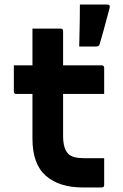

<svg xmlns="http://www.w3.org/2000/svg" viewBox="-20 -826 540 846"><path d="M439 -129V-11Q439 0 428 0H345Q241 0 182 -51.5Q123 -103 123 -215V-412H52Q41 -412 41 -423V-538H123V-700H247Q258 -700 258 -689V-538H428Q439 -538 439 -527V-412H258V-227Q258 -170 282 -147Q301 -129 350 -129ZM452 -806Q467 -806 463 -791Q454 -757 448 -735Q442 -713 436 -690.5Q430 -668 419 -631Q416 -621 403 -621H329Q330 -659 330.5 -686Q331 -713 331.5 -740.5Q332 -768 332 -806Z"/></svg>

Font: Recursive Sn Lnr St
Style: Bold
Weight: 700
Version: Version 1.079;hotconv 1.0.112;makeotfexe 2.5.65598; ttfautoh